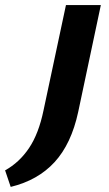

<svg xmlns="http://www.w3.org/2000/svg" viewBox="-147 -444 430 754"><path d="M24 -11 112 -424H249L160 -4Q133 121 67.5 192.5Q2 264 -105 290L-127 225Q-71 194 -33 137.5Q5 81 24 -11Z"/></svg>

Font: Ysabeau ExtraBold
Style: Italic
Weight: 800
Italic angle: -12°
Designer: Christian Thalmann (Catharsis Fonts)
Version: Version 2.002